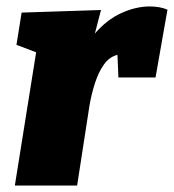

<svg xmlns="http://www.w3.org/2000/svg" viewBox="-20 -575 539 595"><path d="M26 0 92 -413 31 -436 47 -536 293 -544 274 -471Q311 -514 356 -534.5Q401 -555 444 -555Q476 -555 499 -545L462 -335H347L344 -405Q319 -399 302 -375Q285 -351 274 -316.5Q263 -282 257 -246L219 0Z"/></svg>

Font: Bitter Black
Style: Italic
Weight: 900
Italic angle: -9°
Designer: Sol Matas, and Bitter project Authors
Foundry: Sol Matas
Version: Version 2.001